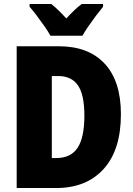

<svg xmlns="http://www.w3.org/2000/svg" viewBox="-20 -947 671 967"><path d="M589 -372Q589 -192 502 -96Q415 0 263 0H64V-714H276Q426 -714 507.5 -626Q589 -538 589 -372ZM405 -365Q405 -470 372.5 -517Q340 -564 274 -564H241V-151H263Q337 -151 371 -203Q405 -255 405 -365ZM234 -767Q224 -786 204.5 -814Q185 -842 164.5 -869Q144 -896 129 -913V-927H238Q256 -913 274 -895.5Q292 -878 314 -854Q336 -878 355 -896Q374 -914 392 -927H499V-913Q484 -895 464 -868.5Q444 -842 425.5 -815Q407 -788 395 -767Z"/></svg>

Font: Noto Sans Khmer UI Condensed Black
Style: Regular
Weight: 900
Width: 3
Designer: Danh Hong and the Monotype Design Team
Foundry: Monotype Imaging Inc.
Version: Version 2.002; ttfautohint (v1.8.4.7-5d5b)